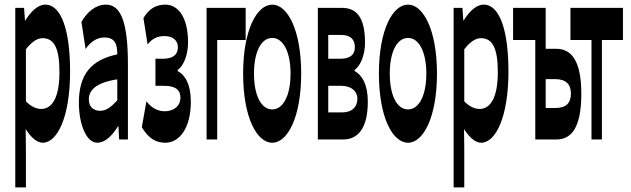

<svg xmlns="http://www.w3.org/2000/svg" viewBox="-20 -603 2728 830"><path d="M46 -569V207H92V44L91 -45C115 -7 141 14 165 14C228 14 283 -98 283 -294C283 -469 246 -583 176 -583C144 -583 114 -554 89 -514H88L84 -569ZM92 -165V-390C118 -423 141 -438 164 -438C216 -438 237 -391 237 -291C237 -177 203 -132 158 -132C140 -132 116 -140 92 -165Z M400 14C434 14 464 -15 490 -57H492L495 0H533V-323C533 -501 505 -583 438 -583C395 -583 357 -553 332 -508L350 -391C371 -423 400 -441 431 -441C476 -441 487 -414 487 -368C372 -344 321 -279 321 -159C321 -64 354 14 400 14ZM364 -173C364 -213 395 -246 487 -260V-169C461 -141 439 -124 413 -124C386 -124 364 -140 364 -173Z M695 14C754 14 805 -47 805 -163C805 -239 780 -279 748 -296V-301C777 -320 793 -373 793 -419C793 -533 747 -583 695 -583C655 -583 625 -566 600 -525L618 -411C640 -438 661 -447 692 -447C726 -447 749 -429 749 -399C749 -366 727 -349 684 -349H652V-232H690C735 -232 760 -217 760 -181C760 -143 729 -122 692 -122C664 -122 637 -134 613 -165L593 -53C625 0 658 14 695 14Z M873 -569V0H919V-430H1042V-569Z M1157 14C1223 14 1282 -96 1282 -285C1282 -473 1223 -583 1157 -583C1090 -583 1031 -473 1031 -285C1031 -96 1090 14 1157 14ZM1078 -285C1078 -379 1109 -439 1157 -439C1204 -439 1236 -379 1236 -285C1236 -190 1204 -130 1157 -130C1109 -130 1078 -190 1078 -285Z M1458 -569H1354V0H1463C1526 0 1570 -46 1570 -164C1570 -240 1544 -279 1513 -296V-301C1541 -320 1558 -371 1558 -418C1558 -533 1518 -569 1458 -569ZM1399 -117V-232H1455C1501 -232 1525 -207 1525 -176C1525 -142 1503 -117 1458 -117ZM1399 -349V-452H1454C1496 -452 1514 -432 1514 -399C1514 -368 1496 -349 1451 -349Z M1744 14C1810 14 1869 -96 1869 -285C1869 -473 1810 -583 1744 -583C1677 -583 1618 -473 1618 -285C1618 -96 1677 14 1744 14ZM1665 -285C1665 -379 1696 -439 1744 -439C1791 -439 1823 -379 1823 -285C1823 -190 1791 -130 1744 -130C1696 -130 1665 -190 1665 -285Z M1941 -569V207H1987V44L1986 -45C2010 -7 2036 14 2060 14C2123 14 2178 -98 2178 -294C2178 -469 2141 -583 2071 -583C2039 -583 2009 -554 1984 -514H1983L1979 -569ZM1987 -165V-390C2013 -423 2036 -438 2059 -438C2111 -438 2132 -391 2132 -291C2132 -177 2098 -132 2053 -132C2035 -132 2011 -140 1987 -165Z M2294 -430V0H2385C2449 0 2493 -49 2493 -198C2493 -342 2449 -392 2385 -392H2339V-569H2198V-430ZM2339 -136V-261H2380C2426 -261 2448 -239 2448 -199C2448 -156 2426 -136 2380 -136Z M2537 -430V0H2582V-430H2673V-569H2446V-430Z"/></svg>

Font: 寒蝉无机体 CompactMedium
Style: Regular
Weight: 500
Width: 3
Designer: ChillTanhei {Warren2060}; 
Source Han Sans {Ryoko NISHIZUKA 西塚涼子 (kana, bopomofo & ideographs); Paul D. Hunt (Latin, Gre
Foundry: ChillType&Adobe
Version: Version 1.000;Glyphs 3.1.1 (3135)